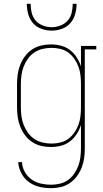

<svg xmlns="http://www.w3.org/2000/svg" viewBox="-20 -760 540 1003"><path d="M247 223Q216 223 186 216Q156 209 131 191Q106 173 91.5 145Q77 117 75 87H95Q96 114 109.5 138Q123 162 145 177.5Q167 193 193.5 199Q220 205 247 205Q270 205 293 199.5Q316 194 335 180.5Q354 167 367.5 147.5Q381 128 389 106.5Q397 85 400 61.5Q403 38 403 15V-107Q395 -82 380.5 -59.5Q366 -37 345 -21Q324 -5 298 1.5Q272 8 246 8Q220 8 194.5 2Q169 -4 147.5 -18.5Q126 -33 110.5 -54Q95 -75 85.5 -99Q76 -123 72.5 -148.5Q69 -174 69 -200V-320Q69 -346 72.5 -371.5Q76 -397 85.5 -421Q95 -445 110.5 -466Q126 -487 147.5 -501.5Q169 -516 194.5 -522Q220 -528 246 -528Q272 -528 298 -521.5Q324 -515 345 -499Q366 -483 380.5 -460.5Q395 -438 403 -413V-520H483V-502H423V15Q423 41 419.5 66.5Q416 92 406.5 116Q397 140 381.5 161Q366 182 344.5 196.5Q323 211 298 217Q273 223 247 223ZM249 -10Q272 -10 295 -15.5Q318 -21 336.5 -34.5Q355 -48 368.5 -67.5Q382 -87 390 -109Q398 -131 400.5 -154Q403 -177 403 -200V-320Q403 -343 400.5 -366Q398 -389 390 -411Q382 -433 368.5 -452.5Q355 -472 336.5 -485.5Q318 -499 295 -504.5Q272 -510 249 -510Q226 -510 202.5 -504.5Q179 -499 159.5 -486Q140 -473 126 -453.5Q112 -434 103.5 -412Q95 -390 92 -367Q89 -344 89 -320V-200Q89 -176 92 -153Q95 -130 103.5 -108Q112 -86 126 -66.5Q140 -47 159.5 -34Q179 -21 202.5 -15.5Q226 -10 249 -10ZM250 -600Q223 -600 196.5 -609.5Q170 -619 152.5 -639Q135 -659 127.5 -686Q120 -713 120 -740H140Q140 -717 145.5 -693.5Q151 -670 166.5 -652.5Q182 -635 204.5 -626.5Q227 -618 250 -618Q273 -618 295.5 -626.5Q318 -635 333.5 -652.5Q349 -670 354.5 -693.5Q360 -717 360 -740H380Q380 -713 372.5 -686Q365 -659 347.5 -639Q330 -619 303.5 -609.5Q277 -600 250 -600Z"/></svg>

Font: Iosevka Curly Slab Thin
Style: Regular
Weight: 100
Monospace: yes
Designer: Belleve Invis
Foundry: Belleve Invis
Version: Version 22.1.2; ttfautohint (v1.8.4)